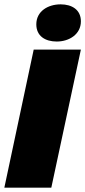

<svg xmlns="http://www.w3.org/2000/svg" viewBox="-20 -863 392 883"><path d="M352 -635H135L0 0H216ZM352 -765C352 -818 311 -843 259 -843C200 -843 147 -811 147 -751C147 -697 188 -672 241 -672C298 -672 352 -705 352 -765Z"/></svg>

Font: Racing Sans One
Style: Regular
Weight: 400
Designer: Pablo Impallari, Rodrigo Fuenzalida
Foundry: Pablo Impallari, Rodrigo Fuenzalida
Version: Version 1.001